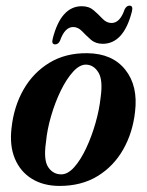

<svg xmlns="http://www.w3.org/2000/svg" viewBox="-20 -634 507 664"><path d="M282.5 -450Q368.5 -449 413.2 -393Q458 -337 447 -247Q439 -175 406 -117Q373 -59 317.5 -25Q262 9 186 9Q130.5 9 90.5 -15.5Q50.5 -40 31.5 -85.2Q12.5 -130.5 20 -192Q28 -266 61.5 -324.5Q95 -383 151 -417Q207 -451 282.5 -450ZM192 -31Q214.5 -31 236.8 -56Q259 -81 278 -121.5Q297 -162 310.2 -208.2Q323.5 -254.5 328 -297Q336.5 -357 320.5 -383.2Q304.5 -409.5 278 -410.5Q255.5 -411 232.8 -386Q210 -361 190.2 -320.5Q170.5 -280 156.8 -233Q143 -186 139 -142.5Q130 -80.5 146.8 -55.8Q163.5 -31 192 -31ZM335 -482.5Q310.5 -482.5 294 -497Q277.5 -511.5 263.8 -526Q250 -540.5 233 -540.5Q204 -540.5 187.5 -493Q181.5 -480.5 170.5 -480.5Q157 -480.5 162.5 -501Q191 -612.5 263 -612.5Q288 -612.5 304.5 -598Q321 -583.5 334.8 -569Q348.5 -554.5 366 -554.5Q395 -554.5 411 -601.5Q417.5 -614.5 428 -614.5Q441.5 -614.5 436 -593.5Q407.5 -482.5 335 -482.5Z"/></svg>

Font: Fraunces 144pt S050 SemiBold
Style: Italic
Weight: 600
Italic angle: -16°
Version: Version 1.000; ttfautohint (v1.8.3)